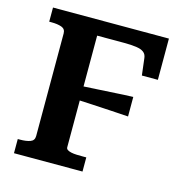

<svg xmlns="http://www.w3.org/2000/svg" viewBox="-105 -807 865 904"><g transform="rotate(15 327.5 -355.0)"><path d="M278 -636V-92Q278 -84 285 -79.5Q292 -75 303.5 -72.5Q315 -70 329.5 -69.5Q344 -69 359 -69H377V0H43V-69H54Q84 -69 103.5 -76Q123 -83 123 -105V-605Q123 -627 103.5 -634Q84 -641 54 -641H43V-710H608V-509H530L520 -592Q518 -610 505.5 -619.5Q493 -629 469 -632.5Q445 -636 409 -636ZM255 -387Q299 -390 343 -392Q387 -394 430.5 -397Q474 -400 517 -401V-306Q474 -309 430.5 -311.5Q387 -314 343 -316.5Q299 -319 255 -321Z"/></g></svg>

Font: Roboto Serif SemiBold
Style: Regular
Weight: 600
Designer: Greg Gazdowicz
Foundry: Commercial Type
Version: Version 1.008